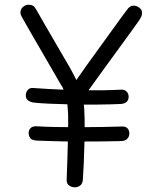

<svg xmlns="http://www.w3.org/2000/svg" viewBox="-20 -787 661 818"><path d="M74 -713Q71 -718 69 -723.5Q67 -729 67 -733Q67 -748 78 -757.5Q89 -767 103 -767Q113 -767 120.5 -762.5Q128 -758 134 -747Q152 -715 170.5 -683Q189 -651 207.5 -619.5Q226 -588 244 -556.5Q262 -525 280 -495Q302 -455 316.5 -421.5Q331 -388 336 -348Q340 -323 340.5 -279.5Q341 -236 340 -186.5Q339 -137 337 -92.5Q335 -48 333 -22Q332 -5 322 3Q312 11 299 11Q285 11 274 3Q263 -5 264 -22Q265 -50 266.5 -91Q268 -132 269 -177Q270 -222 270.5 -263.5Q271 -305 268 -332Q267 -353 261 -375Q255 -397 247 -414Q246 -415 233.5 -436.5Q221 -458 202 -491Q183 -524 160 -563.5Q137 -603 114.5 -642Q92 -681 74 -713ZM334 -370Q329 -362 321 -358Q313 -354 305 -354Q297 -354 289 -358.5Q281 -363 277 -370Q273 -377 273 -386Q273 -393 276 -400.5Q279 -408 284 -415Q289 -422 294 -430Q319 -466 348.5 -507.5Q378 -549 409.5 -592Q441 -635 469.5 -675Q498 -715 521 -745Q527 -754 534 -758.5Q541 -763 549 -763Q558 -763 566 -759Q574 -755 579.5 -748.5Q585 -742 585 -733Q585 -722 581.5 -715Q578 -708 572 -699Q556 -676 531.5 -642.5Q507 -609 479 -570.5Q451 -532 423 -493.5Q395 -455 372 -423Q349 -391 334 -370ZM123 -350Q107 -353 98.5 -360Q90 -367 90 -381Q90 -395 99 -404.5Q108 -414 123 -412Q150 -410 185 -408Q220 -406 259.5 -404.5Q299 -403 339.5 -402.5Q380 -402 419.5 -402.5Q459 -403 494 -405Q511 -406 519.5 -397Q528 -388 528 -375Q528 -361 519.5 -353Q511 -345 494 -344Q450 -342 397 -341.5Q344 -341 291.5 -342Q239 -343 194.5 -345Q150 -347 123 -350ZM498 -248Q515 -249 523 -240.5Q531 -232 531 -218Q531 -205 522.5 -196Q514 -187 498 -186Q466 -185 417 -184.5Q368 -184 314.5 -184Q261 -184 213.5 -185.5Q166 -187 136 -188Q115 -190 109 -198.5Q103 -207 102 -219Q102 -234 111 -242Q120 -250 137 -249Q164 -247 210.5 -246Q257 -245 310 -245Q363 -245 413 -246Q463 -247 498 -248Z"/></svg>

Font: Playpen Sans Light
Style: Regular
Weight: 300
Designer: Laura Meseguer, Veronika Burian, José Scaglione
Foundry: TypeTogether
Version: Version 1.001